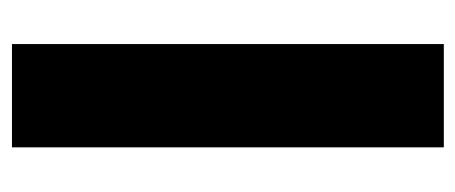

<svg xmlns="http://www.w3.org/2000/svg" viewBox="-246 -534 780 329"><g transform="rotate(90 144.5 -370.0)"><path d="M56 0V-740H233V0Z"/></g></svg>

Font: Encode Sans Semi Condensed ExtraBold
Style: Regular
Weight: 800
Width: 4
Designer: Multiple Designers
Foundry: Impallari Type
Version: Version 3.000; ttfautohint (v1.8.3) -l 8 -r 50 -G 200 -x 14 